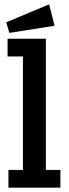

<svg xmlns="http://www.w3.org/2000/svg" viewBox="-20 -867 318 887"><path d="M23 -715 9 -764 207 -847 232 -748ZM19 0V-82H86V-606H15V-688H192V-82H259V0Z"/></svg>

Font: Zilla Slab SemiBold
Style: Regular
Weight: 600
Designer: Typotheque.com
Foundry: Typotheque type foundry
Version: Version 1.1; 2017